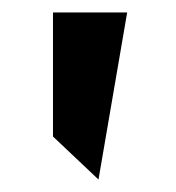

<svg xmlns="http://www.w3.org/2000/svg" viewBox="-20 -770 282 308"><path d="M184 -750H65V-551L138 -482Z"/></svg>

Font: Asimov
Style: XWid
Weight: 500
Designer: Google
Version: Version 2.000980; 2014